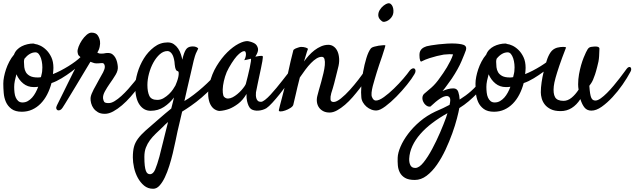

<svg xmlns="http://www.w3.org/2000/svg" viewBox="-25 -662 3870 1171"><path d="M289.1 -155.3Q279.3 -118.2 262.7 -85.9Q246.1 -53.7 223.1 -30.3Q200.2 -6.8 171.4 6.3Q142.6 19.5 108.4 19.5Q68.4 19.5 45.4 2.4Q22.5 -14.6 11.2 -40Q0 -65.4 -2.4 -95.7Q-4.9 -126 -4.9 -152.3Q-4.9 -170.9 -0.5 -193.4Q3.9 -215.8 11.7 -239.3Q19.5 -262.7 31.7 -286.1Q43.9 -309.6 60.5 -329.1Q66.4 -345.7 78.6 -358.4Q90.8 -371.1 106.9 -379.4Q123 -387.7 141.6 -392.1Q160.2 -396.5 177.7 -396.5Q180.7 -396.5 183.1 -395.5Q185.5 -394.5 188.5 -393.6Q201.2 -392.6 220.2 -383.8Q239.3 -375 257.3 -357.4Q275.4 -339.8 288.1 -313Q300.8 -286.1 300.8 -248Q300.8 -240.2 299.8 -229Q298.8 -217.8 297.9 -210Q320.3 -218.8 344.7 -231.4Q369.1 -244.1 392.1 -258.3Q415 -272.5 434.6 -287.1Q454.1 -301.8 465.8 -313.5Q475.6 -322.3 482.4 -323.2Q489.3 -324.2 492.2 -319.3Q495.1 -314.5 493.2 -305.7Q491.2 -296.9 482.4 -286.1Q477.5 -280.3 457.5 -262.7Q437.5 -245.1 410.2 -224.6Q382.8 -204.1 350.6 -184.6Q318.4 -165 289.1 -155.3ZM124 -303.7Q121.1 -294.9 121.1 -285.2Q121.1 -269.5 123 -252.4Q125 -235.4 132.8 -221.7Q140.6 -208 157.7 -198.7Q174.8 -189.5 205.1 -189.5Q210 -189.5 214.8 -189.9Q219.7 -190.4 224.6 -191.4Q227.5 -204.1 230 -214.4Q232.4 -224.6 232.4 -232.4Q234.4 -251 232.4 -270.5Q230.5 -290 225.1 -306.2Q219.7 -322.3 211.4 -332.5Q203.1 -342.8 191.4 -342.8Q172.9 -342.8 155.8 -332.5Q138.7 -322.3 124 -303.7ZM61.5 -131.8Q61.5 -114.3 63.5 -97.2Q65.4 -80.1 71.3 -66.9Q77.1 -53.7 86.9 -45.4Q96.7 -37.1 112.3 -37.1Q129.9 -37.1 144.5 -45.4Q159.2 -53.7 170.9 -66.9Q182.6 -80.1 191.9 -97.2Q201.2 -114.3 208 -132.8Q201.2 -131.8 194.8 -131.3Q188.5 -130.9 180.7 -130.9Q143.6 -130.9 116.7 -152.8Q89.8 -174.8 75.2 -209Q69.3 -188.5 65.4 -168.9Q61.5 -149.4 61.5 -131.8Z M356.4 -4.9Q349.6 5.9 341.3 9.3Q333 12.7 326.7 10.3Q320.3 7.8 318.4 0Q316.4 -7.8 322.3 -19.5Q325.2 -25.4 335.4 -45.9Q345.7 -66.4 359.9 -95.2Q374 -124 390.6 -157.7Q407.2 -191.4 422.4 -221.7Q437.5 -252 450.2 -275.9Q462.9 -299.8 468.8 -310.5Q458 -320.3 454.1 -324.7Q450.2 -329.1 448.2 -343.8Q446.3 -356.4 454.1 -377Q461.9 -397.5 474.6 -416.5Q487.3 -435.5 502.9 -449.2Q518.6 -462.9 533.2 -462.9Q560.5 -462.9 571.8 -445.3Q583 -427.7 585 -409.2Q586.9 -396.5 583 -377Q579.1 -357.4 568.4 -341.8Q571.3 -339.8 576.2 -337.4Q581.1 -335 591.8 -335Q607.4 -335 613.8 -336.9Q620.1 -338.9 633.8 -338.9Q650.4 -338.9 661.1 -330.6Q671.9 -322.3 678.7 -310.1Q685.5 -297.9 689 -283.7Q692.4 -269.5 693.4 -257.8Q696.3 -233.4 680.7 -207Q665 -180.7 642.6 -149.4Q628.9 -129.9 615.2 -105.5Q601.6 -81.1 603.5 -61.5Q605.5 -48.8 610.4 -41Q615.2 -33.2 637.7 -33.2Q654.3 -33.2 674.3 -45.4Q694.3 -57.6 715.3 -76.7Q736.3 -95.7 756.8 -118.7Q777.3 -141.6 794.9 -163.6Q812.5 -185.5 824.7 -203.1Q836.9 -220.7 842.8 -228.5Q847.7 -236.3 855.5 -239.3Q863.3 -242.2 869.1 -239.3Q875 -236.3 876.5 -227.5Q877.9 -218.8 869.1 -204.1Q863.3 -194.3 849.1 -172.9Q835 -151.4 814.9 -125Q794.9 -98.6 770.5 -70.8Q746.1 -43 719.2 -20Q692.4 2.9 665.5 17.6Q638.7 32.2 614.3 32.2Q588.9 32.2 572.3 22.5Q555.7 12.7 545.4 -1.5Q535.2 -15.6 530.8 -32.7Q526.4 -49.8 527.3 -64.5Q528.3 -76.2 533.7 -89.4Q539.1 -102.5 546.4 -116.7Q553.7 -130.9 562 -145Q570.3 -159.2 577.1 -172.9Q593.8 -201.2 604 -221.2Q614.3 -241.2 614.3 -254.9Q614.3 -263.7 610.4 -270.5Q606.4 -277.3 597.7 -277.3Q591.8 -277.3 589.4 -276.9Q586.9 -276.4 584.5 -276.4Q582 -276.4 577.6 -275.9Q573.2 -275.4 564.5 -275.4Q551.8 -275.4 543 -279.3Q534.2 -283.2 526.4 -285.2Q522.5 -278.3 508.8 -255.9Q495.1 -233.4 477.1 -203.1Q459 -172.9 439 -139.6Q418.9 -106.4 401.4 -77.6Q383.8 -48.8 371.6 -28.8Q359.4 -8.8 356.4 -4.9Z M1057.6 139.6Q1052.7 163.1 1045.4 198.2Q1038.1 233.4 1028.8 272.5Q1019.5 311.5 1007.3 350.1Q995.1 388.7 980.5 419.4Q965.8 450.2 948.2 469.7Q930.7 489.3 909.2 489.3Q877 489.3 854 470.2Q831.1 451.2 815.4 422.4Q799.8 393.6 792.5 360.4Q785.2 327.1 785.2 298.8Q785.2 259.8 792 233.9Q798.8 208 815.9 184.6Q833 161.1 862.3 134.8Q891.6 108.4 937.5 69.3Q960 49.8 980.5 32.2Q1001 14.6 1019.5 0Q1024.4 -19.5 1028.8 -36.6Q1033.2 -53.7 1036.1 -67.4Q1010.7 -33.2 975.1 -9.8Q939.5 13.7 893.6 13.7Q851.6 13.7 825.7 -23.9Q799.8 -61.5 799.8 -134.8Q799.8 -170.9 813.5 -217.8Q827.1 -264.6 852.5 -305.7Q877.9 -346.7 915 -375Q952.1 -403.3 998 -403.3Q1019.5 -403.3 1035.2 -392.6Q1050.8 -381.8 1061.5 -365.7Q1072.3 -349.6 1078.1 -331.5Q1084 -313.5 1086.9 -297.9Q1088.9 -303.7 1089.8 -310.1Q1090.8 -316.4 1092.8 -321.3Q1102.5 -354.5 1114.7 -366.7Q1127 -378.9 1151.4 -378.9Q1165 -378.9 1174.3 -374Q1183.6 -369.1 1183.6 -365.2Q1178.7 -354.5 1175.8 -348.6Q1172.9 -342.8 1169.9 -336.4Q1167 -330.1 1164.1 -320.3Q1161.1 -310.5 1156.2 -292Q1154.3 -285.2 1148.9 -260.3Q1143.6 -235.4 1135.3 -201.2Q1127 -167 1117.7 -126Q1108.4 -85 1099.6 -45.9Q1127 -61.5 1156.2 -84Q1185.5 -106.4 1211.9 -129.9Q1238.3 -153.3 1258.8 -174.3Q1279.3 -195.3 1289.1 -209Q1296.9 -220.7 1306.6 -225.6Q1316.4 -230.5 1323.7 -229Q1331.1 -227.5 1332.5 -220.2Q1334 -212.9 1326.2 -200.2Q1303.7 -164.1 1271.5 -130.4Q1239.3 -96.7 1205.6 -67.9Q1171.9 -39.1 1140.1 -17.1Q1108.4 4.9 1085.9 18.6Q1076.2 62.5 1069.3 89.8Q1062.5 117.2 1057.6 139.6ZM934.6 -52.7Q955.1 -52.7 973.1 -63.5Q991.2 -74.2 1005.9 -88.4Q1020.5 -102.5 1030.3 -117.2Q1040 -131.8 1044.9 -140.6Q1048.8 -149.4 1054.2 -164.1Q1059.6 -178.7 1062.5 -192.4Q1065.4 -206.1 1064.9 -216.8Q1064.5 -227.5 1057.6 -228.5Q1051.8 -229.5 1048.3 -236.3Q1044.9 -243.2 1043 -252Q1041 -260.7 1040.5 -269.5Q1040 -278.3 1039.1 -285.2Q1034.2 -319.3 1022.5 -335Q1010.7 -350.6 996.1 -350.6Q971.7 -350.6 949.7 -331.1Q927.7 -311.5 910.6 -280.8Q893.6 -250 883.8 -213.4Q874 -176.8 874 -143.6Q874 -102.5 885.7 -77.6Q897.5 -52.7 934.6 -52.7ZM889.6 400.4Q909.2 400.4 921.4 371.6Q933.6 342.8 947.3 293Q950.2 281.2 955.6 259.3Q960.9 237.3 968.3 209Q975.6 180.7 983.4 147.9Q991.2 115.2 1000 82Q992.2 88.9 983.9 96.2Q975.6 103.5 966.8 113.3Q945.3 133.8 925.3 152.8Q905.3 171.9 889.6 192.9Q874 213.9 864.7 238.3Q855.5 262.7 855.5 294.9Q855.5 327.1 857.9 347.7Q860.4 368.2 864.7 379.9Q869.1 391.6 875.5 396Q881.8 400.4 889.6 400.4Z M1760.7 -194.3Q1747.1 -174.8 1725.6 -146Q1704.1 -117.2 1681.2 -88.4Q1658.2 -59.6 1636.2 -35.6Q1614.3 -11.7 1599.6 -2Q1589.8 3.9 1577.1 7.8Q1564.5 11.7 1551.3 12.7Q1538.1 13.7 1526.4 11.2Q1514.6 8.8 1505.9 2.9Q1497.1 -3.9 1491.2 -16.6Q1486.3 -27.3 1481.9 -44.9Q1477.5 -62.5 1478.5 -88.9Q1455.1 -49.8 1426.8 -28.8Q1398.4 -7.8 1373 2Q1343.8 12.7 1314.5 14.6Q1300.8 14.6 1285.2 5.4Q1269.5 -3.9 1258.8 -23.9Q1248 -43.9 1245.1 -75.7Q1242.2 -107.4 1252.9 -151.4Q1266.6 -210.9 1296.4 -259.8Q1326.2 -308.6 1361.3 -343.3Q1396.5 -377.9 1430.7 -395.5Q1464.8 -413.1 1487.3 -411.1Q1513.7 -406.2 1530.3 -395.5Q1543.9 -385.7 1548.3 -366.7Q1552.7 -347.7 1532.2 -316.4Q1545.9 -319.3 1555.2 -320.3Q1564.5 -321.3 1569.3 -321.3Q1575.2 -321.3 1577.1 -320.3Q1578.1 -318.4 1578.1 -312Q1578.1 -305.7 1575.2 -289.1Q1572.3 -272.5 1566.4 -244.1Q1560.5 -215.8 1550.8 -170.9Q1548.8 -162.1 1547.4 -154.8Q1545.9 -147.5 1544.4 -140.1Q1543 -132.8 1541 -123Q1539.1 -113.3 1536.1 -98.6Q1535.2 -89.8 1535.6 -79.6Q1536.1 -69.3 1539.1 -60.5Q1542 -51.8 1548.3 -46.4Q1554.7 -41 1566.4 -41Q1576.2 -41 1591.8 -53.2Q1607.4 -65.4 1625 -84.5Q1642.6 -103.5 1661.6 -126.5Q1680.7 -149.4 1697.3 -170.9Q1713.9 -192.4 1727.1 -209Q1740.2 -225.6 1746.1 -233.4Q1753.9 -242.2 1761.7 -243.7Q1769.5 -245.1 1773.4 -239.3Q1777.3 -233.4 1774.9 -221.7Q1772.5 -210 1760.7 -194.3ZM1474.6 -151.4Q1479.5 -170.9 1486.3 -197.3Q1493.2 -223.6 1498 -248Q1502.9 -272.5 1505.4 -288.6Q1507.8 -304.7 1503.9 -303.7Q1499 -302.7 1493.2 -300.8Q1488.3 -298.8 1480.5 -297.9Q1472.7 -296.9 1464.8 -294.9Q1472.7 -310.5 1474.1 -320.8Q1475.6 -331.1 1474.6 -336.9Q1473.6 -343.8 1470.7 -347.7Q1460 -356.4 1433.1 -333.5Q1406.2 -310.5 1371.1 -249Q1356.4 -223.6 1347.7 -194.8Q1338.9 -166 1335.4 -140.6Q1332 -115.2 1334 -96.2Q1335.9 -77.1 1341.8 -71.3Q1352.5 -60.5 1366.2 -61Q1379.9 -61.5 1394 -68.8Q1408.2 -76.2 1422.4 -87.9Q1436.5 -99.6 1447.8 -112.3Q1459 -125 1466.3 -135.7Q1473.6 -146.5 1474.6 -151.4Z M1985.4 24.4Q1962.9 24.4 1946.8 16.1Q1930.7 7.8 1920.9 -5.9Q1911.1 -19.5 1908.2 -37.6Q1905.3 -55.7 1910.2 -76.2Q1913.1 -89.8 1919.9 -112.8Q1926.8 -135.7 1934.1 -162.6Q1941.4 -189.5 1947.8 -216.3Q1954.1 -243.2 1956.1 -265.1Q1958 -287.1 1954.1 -301.3Q1950.2 -315.4 1937.5 -315.4Q1921.9 -315.4 1905.3 -305.2Q1888.7 -294.9 1871.6 -277.3Q1854.5 -259.8 1837.4 -236.8Q1820.3 -213.9 1803.7 -189.5Q1794.9 -156.2 1789.1 -131.3Q1783.2 -106.4 1778.8 -86.4Q1774.4 -66.4 1770.5 -51.3Q1766.6 -36.1 1763.7 -22.5Q1760.7 -12.7 1746.1 -3.4Q1731.4 5.9 1714.8 11.7Q1698.2 17.6 1686 17.6Q1673.8 17.6 1675.8 8.8Q1676.8 2.9 1682.1 -17.6Q1687.5 -38.1 1694.8 -65.9Q1702.1 -93.8 1710 -125Q1717.8 -156.2 1724.6 -184.6Q1729.5 -207 1735.4 -234.4Q1740.2 -257.8 1747.6 -289.1Q1754.9 -320.3 1764.6 -357.4Q1771.5 -363.3 1778.8 -366.7Q1786.1 -370.1 1793.9 -372.1Q1801.8 -375 1810.5 -376Q1818.4 -376 1826.2 -375Q1833 -374 1840.3 -371.6Q1847.7 -369.1 1853.5 -364.3Q1850.6 -357.4 1846.7 -345.2Q1842.8 -333 1838.9 -319.3Q1835 -303.7 1829.1 -287.1Q1841.8 -304.7 1857.9 -322.8Q1874 -340.8 1893.1 -355.5Q1912.1 -370.1 1933.6 -379.4Q1955.1 -388.7 1977.5 -388.7Q1996.1 -388.7 2010.7 -377.9Q2025.4 -367.2 2033.7 -348.1Q2042 -329.1 2043.5 -302.7Q2044.9 -276.4 2036.1 -245.1L2025.4 -202.1Q2020.5 -181.6 2013.2 -153.8Q2005.9 -126 1995.1 -92.8Q1989.3 -71.3 1990.7 -55.7Q1992.2 -40 2009.8 -40Q2027.3 -40 2054.2 -61.5Q2081.1 -83 2108.4 -113.3Q2135.7 -143.6 2160.2 -175.3Q2184.6 -207 2197.3 -226.6Q2206.1 -239.3 2213.9 -243.2Q2221.7 -247.1 2226.1 -244.1Q2230.5 -241.2 2230.5 -231Q2230.5 -220.7 2222.7 -205.1Q2215.8 -191.4 2201.7 -168.9Q2187.5 -146.5 2168 -121.1Q2148.4 -95.7 2126 -69.8Q2103.5 -43.9 2079.1 -22.9Q2054.7 -2 2030.8 11.2Q2006.8 24.4 1985.4 24.4Z M2372.1 -575.2Q2369.1 -564.5 2360.8 -554.2Q2352.5 -543.9 2342.3 -537.6Q2332 -531.2 2321.3 -529.3Q2310.5 -527.3 2303.7 -533.2Q2283.2 -548.8 2282.2 -566.9Q2281.2 -585 2291 -601.1Q2300.8 -617.2 2315.4 -628.4Q2330.1 -639.6 2340.8 -641.6Q2351.6 -643.6 2358.9 -637.2Q2366.2 -630.9 2370.1 -620.6Q2374 -610.4 2374.5 -597.7Q2375 -585 2372.1 -575.2ZM2237.3 -367.2Q2242.2 -373 2255.9 -377Q2269.5 -380.9 2284.2 -383.3Q2298.8 -385.7 2311 -386.2Q2323.2 -386.7 2325.2 -385.7Q2326.2 -384.8 2320.3 -365.2Q2314.5 -345.7 2305.7 -319.3Q2296.9 -293 2287.1 -265.1Q2277.3 -237.3 2272.5 -219.7Q2267.6 -202.1 2260.7 -180.2Q2253.9 -158.2 2248.5 -137.2Q2243.2 -116.2 2241.2 -97.7Q2239.3 -79.1 2244.1 -69.3Q2249 -57.6 2254.9 -53.2Q2260.7 -48.8 2267.6 -48.8Q2287.1 -48.8 2316.9 -70.3Q2346.7 -91.8 2377.4 -121.6Q2408.2 -151.4 2434.6 -182.1Q2460.9 -212.9 2473.6 -231.4Q2481.4 -241.2 2489.7 -244.1Q2498 -247.1 2503.4 -243.2Q2508.8 -239.3 2509.3 -230.5Q2509.8 -221.7 2502.9 -210Q2487.3 -182.6 2457 -145Q2426.8 -107.4 2392.6 -72.8Q2358.4 -38.1 2325.7 -13.7Q2293 10.7 2272.5 11.7Q2255.9 12.7 2239.7 6.3Q2223.6 0 2210.4 -11.2Q2197.3 -22.5 2188.5 -37.6Q2179.7 -52.7 2178.7 -69.3Q2175.8 -93.8 2178.7 -136.2Q2181.6 -178.7 2189.5 -223.1Q2197.3 -267.6 2209.5 -307.6Q2221.7 -347.7 2237.3 -367.2Z M2939.5 -157.2Q2932.6 -147.5 2917.5 -128.9Q2902.3 -110.4 2881.3 -88.9Q2860.4 -67.4 2833.5 -44.4Q2806.6 -21.5 2776.4 -2.9Q2772.5 19.5 2761.7 61Q2751 102.5 2733.4 151.4Q2715.8 200.2 2692.4 250.5Q2668.9 300.8 2640.1 342.3Q2611.3 383.8 2577.1 409.7Q2543 435.5 2504.9 435.5Q2466.8 435.5 2445.3 422.9Q2423.8 410.2 2413.6 390.1Q2403.3 370.1 2401.4 346.2Q2399.4 322.3 2400.4 299.8Q2401.4 270.5 2418 231.9Q2434.6 193.4 2464.4 153.8Q2494.1 114.3 2536.1 78.6Q2578.1 43 2629.9 18.6Q2655.3 7.8 2676.8 -2.4Q2698.2 -12.7 2716.8 -22.5Q2724.6 -54.7 2718.3 -65.4Q2711.9 -76.2 2700.2 -76.2Q2682.6 -76.2 2658.7 -60.5Q2634.8 -44.9 2599.6 -11.7Q2589.8 -10.7 2582.5 -14.2Q2575.2 -17.6 2570.3 -22.5Q2564.5 -27.3 2560.5 -34.2Q2549.8 -50.8 2551.3 -67.4Q2552.7 -84 2566.4 -93.8Q2580.1 -104.5 2606.9 -128.4Q2633.8 -152.3 2659.2 -189.5Q2667 -200.2 2678.2 -216.3Q2689.5 -232.4 2700.7 -251.5Q2711.9 -270.5 2722.2 -291Q2732.4 -311.5 2738.3 -330.1Q2718.8 -333 2681.6 -329.1Q2662.1 -325.2 2639.6 -320.3Q2620.1 -315.4 2595.2 -307.6Q2570.3 -299.8 2543 -286.1Q2539.1 -288.1 2537.1 -293.9Q2535.2 -299.8 2534.2 -307.6Q2533.2 -316.4 2533.2 -327.1Q2533.2 -340.8 2537.6 -350.1Q2542 -359.4 2548.8 -365.2Q2555.7 -371.1 2563.5 -374.5Q2571.3 -377.9 2577.1 -379.9Q2584 -381.8 2604 -385.3Q2624 -388.7 2649.4 -391.6Q2674.8 -394.5 2702.1 -396Q2729.5 -397.5 2752 -396.5Q2797.9 -393.6 2810.1 -384.3Q2822.3 -375 2816.4 -355.5Q2809.6 -335.9 2790 -289.6Q2770.5 -243.2 2730.5 -182.6Q2713.9 -160.2 2700.2 -140.6Q2686.5 -121.1 2673.8 -106.4Q2690.4 -114.3 2707 -118.7Q2723.6 -123 2740.2 -123Q2762.7 -123 2770 -101.6Q2777.3 -80.1 2778.3 -54.7Q2817.4 -79.1 2848.1 -106.4Q2878.9 -133.8 2914.1 -176.8Q2922.9 -187.5 2930.2 -189.5Q2937.5 -191.4 2941.4 -187Q2945.3 -182.6 2945.3 -174.3Q2945.3 -166 2939.5 -157.2ZM2695.3 55.7Q2697.3 47.9 2699.7 41.5Q2702.1 35.2 2704.1 28.3Q2653.3 56.6 2611.3 88.4Q2569.3 120.1 2538.6 155.3Q2507.8 190.4 2490.2 228.5Q2472.7 266.6 2470.7 305.7Q2469.7 329.1 2478 345.7Q2486.3 362.3 2507.8 362.3Q2531.2 362.3 2558.1 328.6Q2585 294.9 2610.8 246.6Q2636.7 198.2 2659.2 146Q2681.6 93.8 2695.3 55.7Z M3168.9 -155.3Q3159.2 -118.2 3142.6 -85.9Q3126 -53.7 3103 -30.3Q3080.1 -6.8 3051.3 6.3Q3022.5 19.5 2988.3 19.5Q2948.2 19.5 2925.3 2.4Q2902.3 -14.6 2891.1 -40Q2879.9 -65.4 2877.4 -95.7Q2875 -126 2875 -152.3Q2875 -170.9 2879.4 -193.4Q2883.8 -215.8 2891.6 -239.3Q2899.4 -262.7 2911.6 -286.1Q2923.8 -309.6 2940.4 -329.1Q2946.3 -345.7 2958.5 -358.4Q2970.7 -371.1 2986.8 -379.4Q3002.9 -387.7 3021.5 -392.1Q3040 -396.5 3057.6 -396.5Q3060.5 -396.5 3063 -395.5Q3065.4 -394.5 3068.4 -393.6Q3081.1 -392.6 3100.1 -383.8Q3119.1 -375 3137.2 -357.4Q3155.3 -339.8 3168 -313Q3180.7 -286.1 3180.7 -248Q3180.7 -240.2 3179.7 -229Q3178.7 -217.8 3177.7 -210Q3200.2 -218.8 3224.6 -231.4Q3249 -244.1 3272 -258.3Q3294.9 -272.5 3314.5 -287.1Q3334 -301.8 3345.7 -313.5Q3355.5 -322.3 3362.3 -323.2Q3369.1 -324.2 3372.1 -319.3Q3375 -314.5 3373 -305.7Q3371.1 -296.9 3362.3 -286.1Q3357.4 -280.3 3337.4 -262.7Q3317.4 -245.1 3290 -224.6Q3262.7 -204.1 3230.5 -184.6Q3198.2 -165 3168.9 -155.3ZM3003.9 -303.7Q3001 -294.9 3001 -285.2Q3001 -269.5 3002.9 -252.4Q3004.9 -235.4 3012.7 -221.7Q3020.5 -208 3037.6 -198.7Q3054.7 -189.5 3085 -189.5Q3089.8 -189.5 3094.7 -189.9Q3099.6 -190.4 3104.5 -191.4Q3107.4 -204.1 3109.9 -214.4Q3112.3 -224.6 3112.3 -232.4Q3114.3 -251 3112.3 -270.5Q3110.4 -290 3105 -306.2Q3099.6 -322.3 3091.3 -332.5Q3083 -342.8 3071.3 -342.8Q3052.7 -342.8 3035.6 -332.5Q3018.6 -322.3 3003.9 -303.7ZM2941.4 -131.8Q2941.4 -114.3 2943.4 -97.2Q2945.3 -80.1 2951.2 -66.9Q2957 -53.7 2966.8 -45.4Q2976.6 -37.1 2992.2 -37.1Q3009.8 -37.1 3024.4 -45.4Q3039.1 -53.7 3050.8 -66.9Q3062.5 -80.1 3071.8 -97.2Q3081.1 -114.3 3087.9 -132.8Q3081.1 -131.8 3074.7 -131.3Q3068.4 -130.9 3060.5 -130.9Q3023.4 -130.9 2996.6 -152.8Q2969.7 -174.8 2955.1 -209Q2949.2 -188.5 2945.3 -168.9Q2941.4 -149.4 2941.4 -131.8Z M3394.5 15.6Q3357.4 15.6 3334 3.9Q3310.5 -7.8 3297.4 -24.9Q3284.2 -42 3278.8 -62Q3273.4 -82 3273.4 -98.6Q3273.4 -127.9 3278.3 -160.6Q3283.2 -193.4 3290 -221.2Q3296.9 -249 3302.2 -268.6Q3307.6 -288.1 3309.6 -293Q3318.4 -321.3 3332.5 -342.3Q3346.7 -363.3 3372.1 -371.1Q3381.8 -373 3392.6 -375Q3401.4 -376 3410.6 -376Q3419.9 -376 3427.7 -373Q3401.4 -305.7 3386.2 -260.7Q3371.1 -215.8 3363.3 -187.5Q3354.5 -155.3 3352.5 -135.7Q3347.7 -91.8 3360.4 -69.3Q3373 -46.9 3412.1 -46.9Q3437.5 -46.9 3460.9 -65.9Q3484.4 -85 3503.9 -115.2Q3501 -130.9 3501 -147.5Q3501 -178.7 3506.3 -208.5Q3511.7 -238.3 3519 -264.2Q3526.4 -290 3534.7 -310.5Q3543 -331.1 3548.8 -342.8Q3559.6 -366.2 3568.4 -371.6Q3577.1 -377 3596.7 -377.9Q3604.5 -378.9 3609.9 -378.4Q3615.2 -377.9 3619.1 -377Q3630.9 -374 3630.9 -365.2Q3630.9 -349.6 3628.9 -318.4Q3627 -287.1 3617.2 -253.9Q3610.4 -226.6 3604 -207.5Q3597.7 -188.5 3591.8 -175.3Q3585.9 -162.1 3580.1 -153.8Q3574.2 -145.5 3569.3 -138.7Q3571.3 -109.4 3574.2 -91.8Q3577.1 -74.2 3581.5 -64.9Q3585.9 -55.7 3592.3 -52.2Q3598.6 -48.8 3606.4 -48.8Q3620.1 -48.8 3638.7 -62Q3657.2 -75.2 3677.2 -95.2Q3697.3 -115.2 3717.3 -139.2Q3737.3 -163.1 3753.9 -184.6Q3770.5 -206.1 3782.2 -222.2Q3793.9 -238.3 3796.9 -242.2Q3803.7 -251 3810.1 -252.9Q3816.4 -254.9 3820.3 -251.5Q3824.2 -248 3824.7 -240.7Q3825.2 -233.4 3820.3 -224.6Q3800.8 -187.5 3772 -146Q3743.2 -104.5 3710.4 -69.3Q3677.7 -34.2 3644.5 -10.7Q3611.3 12.7 3582 12.7Q3555.7 12.7 3540.5 -5.4Q3525.4 -23.4 3514.6 -57.6Q3492.2 -22.5 3461.9 -3.4Q3431.6 15.6 3394.5 15.6Z"/></svg>

Font: Satisfy
Style: Regular
Weight: 400
Designer: Font Diner, Inc
Foundry: Font Diner, Inc
Version: Version 1.001